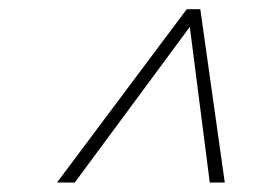

<svg xmlns="http://www.w3.org/2000/svg" viewBox="-20 -696 556 416"><path d="M390 -647.5H398.5L142 -300.5H103.5L384.5 -676H414L467 -300.5H434.5Z"/></svg>

Font: Newsreader 16pt 16pt Light
Style: Italic
Weight: 300
Italic angle: -17°
Version: Version 1.003